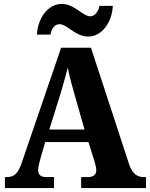

<svg xmlns="http://www.w3.org/2000/svg" viewBox="-20 -957 763 977"><path d="M429 -771C496 -771 550 -840 554 -927H486C482 -900 462 -874 440 -874C400 -874 360 -937 294 -937C226 -937 172 -867 168 -781H237C240 -808 258 -834 282 -834C323 -834 362 -771 429 -771ZM5 0H255V-56H213C187 -56 174 -69 174 -92C174 -110 183 -139 187 -155L210 -234H430L460 -139C463 -128 470 -107 470 -90C470 -65 450 -56 429 -56H393V0H723V-56H711C678 -56 653 -73 637 -121L443 -714H291L90 -127C70 -68 47 -56 14 -56H5ZM231 -298 289 -484C301 -524 314 -571 325 -613C333 -569 346 -522 358 -481L410 -298Z"/></svg>

Font: Noto Serif Tamil SemiCondensed ExtraBold
Style: Regular
Weight: 800
Width: 4
Designer: Indian Type Foundry, Tom Grace, and the Monotype Design Team
Foundry: Monotype Imaging Inc.
Version: Version 2.004